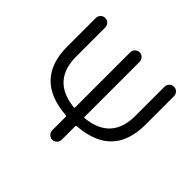

<svg xmlns="http://www.w3.org/2000/svg" viewBox="-170 -955 1134 1134"><g transform="rotate(45 397.0 -388.0)"><path d="M436.5 -253.9Q436.5 -247.1 443.4 -248Q644.5 -268.6 644.5 -470.7V-712.9Q644.5 -729.5 656.2 -741.2Q668 -752.9 684.1 -752.9Q700.2 -752.9 711.9 -741.2Q723.6 -729.5 723.6 -712.9V-475.6Q723.6 -202.1 443.4 -181.6Q436.5 -180.7 436.5 -173.8V-62.5Q436.5 -45.9 424.8 -34.2Q413.1 -22.5 397 -22.5Q380.9 -22.5 369.1 -34.2Q357.4 -45.9 357.4 -62.5V-173.8Q357.4 -180.7 350.6 -181.6Q70.3 -202.1 70.3 -475.6V-712.9Q70.3 -729.5 82 -741.2Q93.8 -752.9 109.9 -752.9Q126 -752.9 137.7 -741.2Q149.4 -729.5 149.4 -712.9V-470.7Q149.4 -269.5 350.6 -248Q357.4 -247.1 357.4 -253.9V-712.9Q357.4 -729.5 369.1 -741.2Q380.9 -752.9 397 -752.9Q413.1 -752.9 424.8 -741.2Q436.5 -729.5 436.5 -712.9Z"/></g></svg>

Font: Gen Jyuu Gothic P Normal
Style: Regular
Weight: 300
Designer: [Source Han Sans]
Ryoko NISHIZUKA  (kana & ideographs); Paul D. Hunt (Latin, Greek & Cyrillic); Wenlong ZHANG  (bopomofo
Version: Version 1.002.20150607